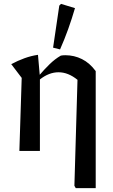

<svg xmlns="http://www.w3.org/2000/svg" viewBox="-20 -779 585 991"><path d="M80 0 92 -377 38 -448Q72 -466 106.5 -478.5Q141 -491 176 -496L185 -393Q209 -421 236 -447.5Q263 -474 294 -492Q305 -494 317 -494Q363 -494 403 -474Q443 -454 474 -412V192H371L364 180L380 -367Q332 -406 282 -406Q233 -406 186 -369V0ZM290 -524 254 -533 286 -750 295 -759 367 -737Q351 -682 332 -629Q313 -576 290 -524Z"/></svg>

Font: Piazzolla Medium
Style: Regular
Weight: 500
Designer: Juan Pablo del Peral
Foundry: Huerta Tipografica
Version: Version 1.330